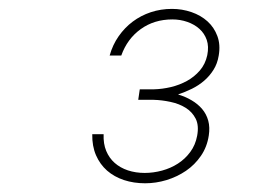

<svg xmlns="http://www.w3.org/2000/svg" viewBox="-20 -736 627 436"><path d="M297.4 -533.2H330.1Q348.6 -533.7 368.2 -538.3Q387.7 -543 404.5 -552.2Q421.4 -561.5 433.8 -575.9Q446.3 -590.3 450.7 -610.8Q454.6 -630.4 449.5 -645.3Q444.3 -660.2 432.9 -670.4Q421.4 -680.7 405.3 -686.3Q389.2 -691.9 371.6 -691.9Q330.1 -691.9 299.6 -669.9Q269 -647.9 255.4 -609.9H229Q235.8 -634.3 249.5 -653.8Q263.2 -673.3 281.5 -687Q299.8 -700.7 322.5 -708.3Q345.2 -715.8 370.6 -715.8Q393.6 -715.8 414.8 -708.5Q436 -701.2 451.2 -687.5Q466.3 -673.8 473.6 -654.1Q481 -634.3 476.6 -609.4Q473.6 -591.3 464.8 -577.4Q456.1 -563.5 443.6 -552.7Q431.2 -542 415.8 -534.4Q400.4 -526.9 384.3 -521.5Q400.9 -516.6 415 -508.3Q429.2 -500 439 -488.5Q448.7 -477.1 452.9 -461.9Q457 -446.8 454.1 -428.2Q450.2 -402.3 436.3 -382.1Q422.4 -361.8 402.3 -348.1Q382.3 -334.5 358.2 -327.1Q334 -319.8 309.6 -319.8Q283.7 -319.8 261.5 -327.1Q239.3 -334.5 223.1 -348.6Q207 -362.8 198 -383.5Q189 -404.3 189.5 -431.2H215.3Q214.4 -409.7 221.2 -393.3Q228 -377 240.5 -366Q252.9 -355 270.5 -349.1Q288.1 -343.3 308.6 -343.3Q328.1 -343.3 347.9 -348.6Q367.7 -354 384 -364.5Q400.4 -375 412.1 -390.9Q423.8 -406.7 427.7 -427.7Q432.1 -451.2 424.3 -466.6Q416.5 -481.9 401.6 -491.2Q386.7 -500.5 367.2 -504.6Q347.7 -508.8 329.1 -509.3H293.9Z"/></svg>

Font: Roboto Mono Thin
Style: Italic
Weight: 250
Designer: Google
Version: Version 2.000985; 2015; ttfautohint (v1.3)